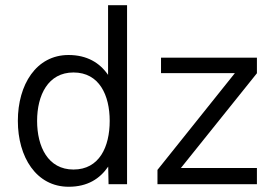

<svg xmlns="http://www.w3.org/2000/svg" viewBox="-20 -710 1050 740"><path d="M396.5 -421.4C364.3 -468.3 314.9 -498 244.1 -498C119.6 -498 48.8 -383.8 48.8 -244.1C48.8 -105 119.6 9.8 244.6 9.8C317.9 9.8 365.2 -21.5 397 -67.9L398.4 0H469.7V-689.9H396.5ZM970.2 -487.8H600.6V-428.2H885.3L586.9 -55.2V0H970.2V-62.5H677.2L970.2 -427.7ZM263.2 -56.6C165 -56.6 123 -144.5 123 -244.1C123 -342.8 165 -430.7 263.2 -430.7C362.8 -430.7 402.8 -342.8 402.8 -244.1C402.8 -144 362.8 -56.6 263.2 -56.6Z"/></svg>

Font: HK Grotesk
Style: Regular
Weight: 400
Designer: Alfredo Marco Pradil and Stefan Peev
Foundry: Hanken Design Co.
Version: Version 1.045;PS 001.045;hotconv 1.0.88;makeotf.lib2.5.64775